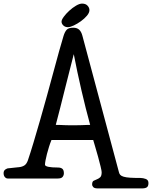

<svg xmlns="http://www.w3.org/2000/svg" viewBox="-48 -992 845 1067"><path d="M449 -936Q449 -921 435 -904.5Q421 -888 401.5 -874Q382 -860 362 -850.5Q342 -841 329 -841Q314 -841 304 -850.5Q294 -860 294 -872Q294 -882 306.5 -899Q319 -916 337 -932.5Q355 -949 374.5 -960.5Q394 -972 408 -972Q428 -972 438.5 -960.5Q449 -949 449 -936ZM613 -35Q615 -26 620.5 -20Q626 -14 639 -10Q652 -6 674.5 -4.5Q697 -3 733 -3Q747 -3 762 2.5Q777 8 777 25Q777 43 768 49Q759 55 742 55H495Q477 55 470.5 48Q464 41 464 33Q464 17 472.5 12.5Q481 8 490.5 4.5Q500 1 508.5 -6.5Q517 -14 517 -35Q517 -42 511 -67Q505 -92 497 -121Q489 -150 481 -176.5Q473 -203 470 -214H238Q231 -197 224.5 -176.5Q218 -156 213 -136.5Q208 -117 205 -101Q202 -85 202 -77Q202 -69 220.5 -65Q239 -61 274 -61Q290 -61 298.5 -54Q307 -47 307 -29Q307 -18 300 -9Q293 0 273 0H-5Q-14 0 -21 -8Q-28 -16 -28 -30Q-28 -43 -18.5 -50Q-9 -57 1 -57Q3 -57 11 -58Q19 -59 29 -60Q39 -61 47.5 -62Q56 -63 58 -63Q76 -65 88 -73Q100 -81 107 -101Q121 -142 138.5 -200.5Q156 -259 175 -325Q194 -391 213 -460Q232 -529 249 -592Q266 -655 280.5 -707.5Q295 -760 305 -792Q312 -815 322.5 -826.5Q333 -838 359 -838Q380 -838 392 -827Q404 -816 410 -793ZM362 -691Q355 -664 342.5 -614.5Q330 -565 315.5 -508Q301 -451 287 -394.5Q273 -338 262 -298Q277 -298 288.5 -297.5Q300 -297 310 -296.5Q320 -296 331.5 -296Q343 -296 358 -296Q367 -296 379.5 -296Q392 -296 405.5 -296.5Q419 -297 431.5 -297.5Q444 -298 453 -298Q441 -342 428.5 -391Q416 -440 404.5 -490.5Q393 -541 382 -592Q371 -643 362 -691Z"/></svg>

Font: Life Savers ExtraBold
Style: Regular
Weight: 800
Designer: Pablo Impallari, Rodrigo Fuenzalida, Brenda Gallo
Foundry: Pablo Impallari, Rodrigo Fuenzalida, Brenda Gallo
Version: Version 3.001; ttfautohint (v0.95) -l 8 -r 50 -G 200 -x 14 -